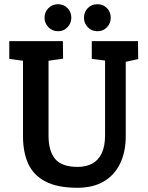

<svg xmlns="http://www.w3.org/2000/svg" viewBox="-20 -886 703 910"><path d="M347 4Q253 4 196 -25.5Q139 -55 114 -109.5Q89 -164 89 -241V-598L24 -607V-691H278L279 -608L210 -598V-244Q210 -170 241.5 -132.5Q273 -95 348 -95Q388 -95 417 -110.5Q446 -126 462 -159.5Q478 -193 478 -245V-599L415 -607V-691H634L635 -606L576 -593V-241Q576 -166 549 -110.5Q522 -55 471 -25.5Q420 4 347 4ZM442 -738Q414 -738 396 -757Q378 -776 378 -802Q378 -829 396 -847.5Q414 -866 442 -866Q469 -866 487 -847.5Q505 -829 505 -802Q505 -776 487 -757Q469 -738 442 -738ZM255 -738Q228 -738 209.5 -757Q191 -776 191 -802Q191 -829 209.5 -847.5Q228 -866 255 -866Q282 -866 300 -847.5Q318 -829 318 -802Q318 -776 300 -757Q282 -738 255 -738Z"/></svg>

Font: Kreon Light SemiBold
Style: Regular
Weight: 600
Version: Version 2.002